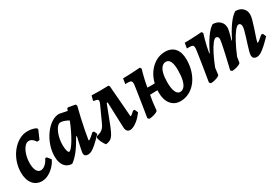

<svg xmlns="http://www.w3.org/2000/svg" viewBox="33 -1151 2655 1838"><g transform="rotate(-30 1360.5 -232.0)"><path d="M233 -386.1Q207.4 -386.1 184.9 -359.3Q162.4 -332.4 148.7 -288.6Q135 -244.9 135 -193.4Q135 -142.2 151 -112.8Q167.1 -83.5 194.5 -83.5Q220 -83.5 245.6 -105.5Q271.1 -127.5 288.2 -164.6L305.4 -162.7L337 -123.4Q319.4 -85.3 289.2 -54.6Q259.1 -24 223.9 -6Q188.8 12 154.4 12Q91.4 12 54.5 -34.3Q17.7 -80.6 17.7 -159.3Q17.7 -221 38 -277.4Q58.4 -333.8 93.8 -377.9Q129.2 -421.9 174 -447.2Q218.7 -472.6 268.5 -472.6Q296.3 -472.6 321.9 -466.6Q347.6 -460.7 364.3 -450.2L368.8 -436.1L327.2 -341.1L300.1 -339Q271.8 -386.1 233 -386.1Z M736.5 -102.3Q741 -102.3 747.5 -106.3Q754 -110.2 767.3 -121.4Q780.5 -132.6 803.3 -153.2L820.3 -150.9L836.4 -116.1Q787.5 -65.5 755.9 -37.8Q724.4 -10.1 703.2 1Q682 12 661.8 12Q642.9 12 632.1 2.5Q621.3 -7.1 621.3 -24.5Q621.3 -35.5 630.3 -78.3Q639.3 -121.2 656.1 -194.8L648.3 -195.9Q602.9 -114.9 564.5 -65.8Q526 -16.6 485.7 12Q433.4 12 403.5 -26.2Q373.7 -64.4 373.7 -132.4Q373.7 -193 394.3 -252.4Q414.9 -311.8 449.7 -359.8Q484.5 -407.9 527.3 -436.6Q570.1 -465.4 613.9 -465.4L701.3 -447.6L708.5 -470.4L719.8 -476.3L797.2 -462.7L805.2 -445.7Q790.6 -390.5 776.6 -328.8Q762.6 -267.2 751.4 -209.6Q740.1 -152 733 -105.9ZM517.9 -102.3Q528.7 -102.3 546.9 -123.4Q565.1 -144.6 586.8 -181Q608.4 -217.4 630.6 -263.1Q652.9 -308.8 672.2 -358.6Q650.6 -372.1 626.6 -380.3Q602.7 -388.4 585 -388.4Q562.3 -388.4 541.5 -359.3Q520.8 -330.1 507.7 -284.5Q494.6 -238.9 494.6 -188.1Q494.6 -151.3 501.3 -126.8Q508.1 -102.3 517.9 -102.3Z M858.6 12Q842.8 -9.1 831.2 -32.3Q819.5 -55.5 814 -82.9L822.9 -99.2Q849.3 -104.7 867.6 -113.7Q885.8 -122.7 899.3 -138.4Q912.8 -154 924.1 -179.2L1001.1 -347.8Q1015.7 -380.1 1008.6 -391Q1001.5 -401.8 963.5 -405.8L959.7 -412.1L973.2 -462.6Q1021.3 -460.6 1065.6 -460.6Q1109.9 -460.6 1157.4 -462.6L1067.2 -340.4L983.6 -123.2Q968.1 -84.4 955.2 -58.9Q942.4 -33.3 929.1 -18.7Q915.8 -4.2 899.1 2.8Q882.4 9.8 858.6 12ZM1083.2 -48.5 1072.8 -327.3H1030L1157.4 -462.6L1168.1 -450.8L1195.5 -105.3L1200.1 -101.7Q1206.5 -105.6 1218 -114.7Q1229.5 -123.8 1243.8 -137.6H1260.2L1277.5 -100.4Q1244.4 -55.1 1210.3 -28Q1176.2 -0.9 1147.7 6.8Q1119.2 14.5 1101.5 1Q1083.9 -12.4 1083.2 -48.5Z M1417.1 -184.2 1413 -191.9 1430.6 -260.5Q1475.1 -258.4 1519.5 -259Q1563.9 -259.5 1608.5 -264.1L1594.7 -188.9Q1561.2 -190.4 1531.8 -189.9Q1502.4 -189.4 1474.5 -188.1Q1446.7 -186.8 1417.1 -184.2ZM1448.7 -113.3 1439.5 -28Q1439.1 -20 1422.5 -11.6Q1406 -3.2 1383.1 2.5Q1360.3 8.1 1338.8 8.1L1325.9 -7.2Q1330.9 -35.8 1337.3 -75.7Q1343.7 -115.6 1350.5 -159.1Q1357.3 -202.5 1363.4 -243Q1369.5 -283.6 1373.9 -313.1Q1378.2 -342.6 1379.6 -353.6Q1380.9 -375.9 1372.1 -385.4Q1363.2 -394.9 1341.5 -394.9H1306.4L1315.6 -452.8Q1339.3 -452.8 1367.9 -453.9Q1396.5 -455.1 1424.1 -456.6Q1451.8 -458 1473.5 -459.5Q1495.2 -460.9 1505.1 -461.5L1516.4 -445.4Q1511.4 -429.5 1503.2 -399Q1495 -368.5 1487 -332.9Q1478.9 -297.2 1473.5 -264.1ZM1685.1 12Q1619.9 12 1581.4 -35.4Q1542.9 -82.9 1542.9 -166.4Q1542.9 -231.1 1561.4 -286.7Q1579.8 -342.2 1613.4 -383.9Q1647 -425.6 1692 -449.3Q1737.1 -473 1789.3 -473Q1857.6 -473 1895 -429.7Q1932.5 -386.5 1932.5 -306Q1932.5 -238.6 1914.1 -180.8Q1895.6 -122.9 1862.3 -79.6Q1829 -36.4 1783.7 -12.2Q1738.4 12 1685.1 12ZM1724.6 -66.4Q1751.3 -66.4 1770.6 -88.1Q1789.8 -109.8 1800 -153.2Q1810.3 -196.6 1810.3 -259.5Q1810.3 -321.6 1794.8 -353.8Q1779.4 -386 1748.6 -386Q1722.5 -386 1703 -365.1Q1683.5 -344.2 1673.3 -304.6Q1663.1 -265 1663.1 -207.9Q1663.1 -139.2 1679.3 -102.8Q1695.5 -66.4 1724.6 -66.4Z M2603 -103.7Q2607.1 -103.7 2612.4 -106.9Q2617.8 -110.2 2631.1 -121.4Q2644.3 -132.6 2670.4 -154.6L2687.8 -152.2L2703.5 -117.4Q2658.7 -71.1 2626.9 -42.8Q2595.1 -14.6 2572.3 -2Q2549.5 10.6 2530.9 10.6Q2484.1 10.6 2484.1 -31.9Q2484.1 -47.6 2491.5 -75.4Q2498.9 -103.2 2509.7 -137.1Q2520.6 -170.9 2531.3 -205Q2541.9 -239.1 2549.3 -267.8Q2556.6 -296.5 2556.6 -312.4Q2556.6 -328.6 2549.4 -338.1Q2542.2 -347.6 2529.9 -347.6Q2512.9 -347.6 2485.9 -314Q2458.8 -280.3 2427.2 -221.4Q2395.6 -162.4 2364 -85.3L2355.2 -28Q2354.7 -20 2338.2 -11.6Q2321.6 -3.2 2298.8 2.5Q2276 8.1 2254.5 8.1L2241.6 -7.2Q2241.6 -7.2 2246.4 -26.9Q2251.1 -46.6 2258.6 -78.4Q2266.1 -110.1 2274.4 -146.9Q2282.7 -183.8 2290.2 -218.6Q2297.7 -253.4 2302.5 -279.5Q2307.2 -305.7 2307.2 -314.7Q2307.2 -330.4 2300.2 -339Q2293.2 -347.6 2280 -347.6Q2264.1 -347.6 2239.7 -316.5Q2215.4 -285.4 2187.1 -229.8Q2158.8 -174.1 2130.2 -101.3L2121 -28Q2120.1 -20 2103.7 -11.6Q2087.4 -3.2 2064.6 2.5Q2041.8 8.1 2020.2 8.1L2007.4 -7.2Q2007.4 -7.2 2010.9 -29.2Q2014.5 -51.3 2020.3 -86.9Q2026 -122.5 2032.9 -163.9Q2039.7 -205.3 2045.5 -244.5Q2051.2 -283.8 2055.7 -313.3Q2060.1 -342.9 2061 -353.6Q2062.4 -375.9 2053.5 -385.4Q2044.6 -394.9 2023 -394.9H1987.8L1997.1 -452.8Q2024.6 -452.8 2057.1 -454.2Q2089.5 -455.7 2119.1 -457.1Q2148.6 -458.6 2167.6 -460Q2186.6 -461.5 2186.6 -461.5L2197.8 -445.4Q2197.8 -445.4 2192.7 -428.3Q2187.5 -411.2 2179.5 -382.8Q2171.6 -354.4 2163.3 -318.9Q2155.1 -283.4 2149.4 -247L2154.2 -245.8Q2196.2 -333.9 2237.5 -392.2Q2278.9 -450.5 2316.8 -473.5Q2365 -473.5 2394.9 -445.7Q2424.8 -418 2424.8 -374.6Q2424.8 -363.4 2420.6 -342.4Q2416.4 -321.5 2410.4 -299.6Q2404.4 -277.8 2400.2 -262.4Q2396 -247 2396 -247L2400.8 -245.8Q2442.2 -331.7 2485.2 -390.8Q2528.2 -450 2567.7 -473.5Q2616.8 -473.5 2646.1 -446.1Q2675.5 -418.7 2675.5 -374.2Q2675.5 -352.6 2665.8 -317.6Q2656.2 -282.7 2643.2 -243.4Q2630.2 -204.2 2618 -168.1Q2605.7 -132 2600 -107.2Z"/></g></svg>

Font: Alegreya
Style: Italic
Weight: 400
Italic angle: -7°
Designer: Juan Pablo del Peral
Foundry: Huerta Tipografica
Version: Version 2.009